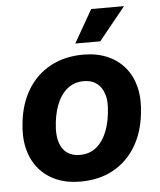

<svg xmlns="http://www.w3.org/2000/svg" viewBox="-53 -789 704 846"><g transform="rotate(-5 298.5 -366.5)"><path d="M268.4 10Q209.6 10 162.9 -9.9Q116.3 -29.9 85.1 -67.4Q54 -105 41.4 -157.5Q28.9 -210 37.4 -275.1Q46.7 -356 83.9 -416.9Q121 -477.9 183.9 -512.1Q246.7 -546.3 329.9 -546.3Q388.7 -546.3 435.2 -526.5Q481.7 -506.7 512.7 -469.5Q543.7 -432.3 556.1 -380.1Q568.6 -328 560 -262.6Q550.7 -181 513.4 -119.7Q476.1 -58.4 414.3 -24.2Q352.4 10 268.4 10ZM276.7 -107.3Q319.7 -107.3 349.9 -132.1Q380.1 -157 397.3 -201.5Q414.4 -246 417.4 -304.9Q419.4 -335.1 412.9 -358.4Q406.4 -381.7 393.9 -397.6Q381.4 -413.4 363.1 -421.6Q344.9 -429.7 321.3 -429.7Q279 -429.7 248.6 -405Q218.1 -380.3 201 -335.8Q183.9 -291.3 180.9 -231.9Q179.9 -201.3 185.9 -178Q191.9 -154.7 204.2 -139Q216.6 -123.3 235.2 -115.3Q253.9 -107.3 276.7 -107.3ZM298.9 -598.1 382 -743.4H527.1L409.4 -598.1Z"/></g></svg>

Font: Mona Sans
Style: Italic
Weight: 200
Italic angle: -11.6951°
Designer: Deni Anggara
Foundry: GitHub
Version: Version 2.000